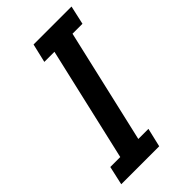

<svg xmlns="http://www.w3.org/2000/svg" viewBox="-213 -752 819 819"><g transform="rotate(-45 196.0 -343.0)"><path d="M235 0H6L25 -85H85L204 -601H143L163 -686H392L373 -601H313L194 -85H255Z"/></g></svg>

Font: Storia Sans SemiBold
Style: Italic
Weight: 600
Italic angle: -13°
Designer: Campivisivi
Foundry: Accademia di Belle Arti di Urbino and students of MA course of Visual design
Version: Version 60.001;May 25, 2020;FontCreator 12.0.0.2522 64-bit